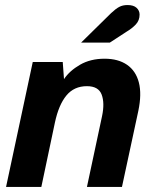

<svg xmlns="http://www.w3.org/2000/svg" viewBox="-20 -742 612 762"><path d="M4 0 110 -496H229L234 -428Q256 -461 297.5 -485Q339 -509 395 -509Q449 -509 484 -485Q519 -461 531 -415Q543 -369 529 -302L464 0H325L385 -281Q396 -333 383.5 -366.5Q371 -400 325 -400Q274 -400 243.5 -363Q213 -326 198 -256L144 0ZM302 -573 421 -690Q439 -707 453 -714.5Q467 -722 486 -722Q510 -722 522 -711Q534 -700 534 -684Q534 -661 519 -645Q504 -629 482 -616L416 -573Z"/></svg>

Font: Atkinson Hyperlegible Next
Style: Bold Italic
Weight: 700
Italic angle: -12°
Designer: Elliott Scott, Megan Eiswerth, Linus Boman, Theodore Petrosky, Letters from Sweden
Foundry: Applied Design Works, Letters from Sweden
Version: Version 2.001